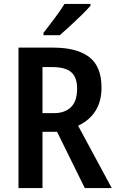

<svg xmlns="http://www.w3.org/2000/svg" viewBox="-20 -956 591 976"><path d="M249 -714Q371 -714 433.5 -666Q496 -618 496 -511Q496 -441 465.5 -392.5Q435 -344 377 -317L548 0H411L270 -286H196V0H74V-714ZM246 -615H196V-381H256Q309 -381 340.5 -411Q372 -441 372 -506Q372 -563 342 -589Q312 -615 246 -615ZM440 -927Q423 -907 395.5 -880Q368 -853 338 -825.5Q308 -798 284 -777H201V-789Q229 -825 258 -863.5Q287 -902 308 -936H440Z"/></svg>

Font: Noto Sans Hebrew Condensed SemiBold
Style: Regular
Weight: 600
Width: 3
Designer: Ben Nathan
Foundry: Google LLC
Version: Version 3.001; ttfautohint (v1.8.4.7-5d5b)